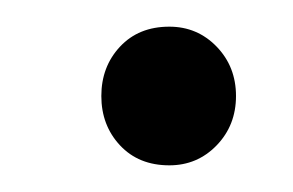

<svg xmlns="http://www.w3.org/2000/svg" viewBox="-20 -411 220 144"><path d="M107 -287Q84 -287 70 -302Q56 -317 56 -339Q56 -361 70 -376Q84 -391 107 -391Q128 -391 142.5 -376Q157 -361 157 -339Q157 -317 142.5 -302Q128 -287 107 -287Z"/></svg>

Font: DM Sans 28pt Light
Style: Italic
Weight: 300
Italic angle: -10°
Version: Version 4.004;gftools[0.9.30]